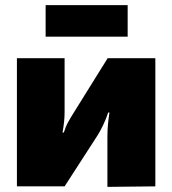

<svg xmlns="http://www.w3.org/2000/svg" viewBox="-20 -727 672 749"><path d="M586 -500V0L399 2V-194Q399 -217 401 -239.5Q403 -262 407 -288H402Q395 -266 383 -240.5Q371 -215 360 -198L232 0H46V-500H232V-291Q232 -271 230 -252Q228 -233 224 -210H229Q236 -233 246 -251Q256 -269 268 -288L400 -500ZM478 -707V-584H158V-707Z"/></svg>

Font: Exo 2 Black
Style: Regular
Weight: 900
Designer: Natanael Gama
Foundry: Natanael Gama
Version: Version 2.010